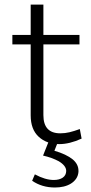

<svg xmlns="http://www.w3.org/2000/svg" viewBox="-20 -630 406 854"><path d="M243.5 11Q187.5 11 152 -21.8Q116.5 -54.5 116.5 -117V-432.5H35V-474.5H116.5V-609.5H173V-474.5H333.5V-432.5H173V-118Q173 -37 248 -37Q269.5 -37 289.2 -41.8Q309 -46.5 335 -56L343 -13.5Q289.5 11 243.5 11ZM224.5 204Q166.5 204 123 174L135 145.5Q181.5 170.5 219 170.5Q244 170.5 259 160.2Q274 150 274.5 130.5Q274.5 107 241 87Q211 71 171.5 62L205.5 -23.5L246.5 -21L222 40.5Q275 56 303.5 79Q329 100.5 329 129.5V134.5Q327.5 152 318.5 165Q309.5 178 295.2 186.8Q281 195.5 263 199.8Q245 204 224.5 204Z"/></svg>

Font: Betina Sans Light
Style: Regular
Weight: 300
Designer: Jonathan Pinhorn (font) & Cristiano Sobral (main changes)
Version: Version 2.001;October 6, 2020;FontCreator 13.0.0.2681 64-bit